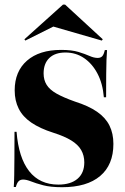

<svg xmlns="http://www.w3.org/2000/svg" viewBox="-20 -798 539 830"><path d="M248.4 11.3Q198.4 11.3 166.5 2.8Q134.7 -5.6 114.5 -13.7Q94.4 -21.8 79.8 -21.8Q67.7 -21.8 60.5 -14.5Q53.2 -7.3 48.4 10.5H39.5Q41.1 -12.1 41.5 -41.5Q41.9 -71 42.3 -116.1Q42.7 -161.3 42.7 -228.2H51.6Q60.5 -116.1 106 -58.1Q151.6 0 232.3 0Q285.5 0 314.9 -25Q344.4 -50 344.4 -96Q344.4 -125.8 331 -149.2Q317.7 -172.6 288.3 -190.7Q258.9 -208.9 210.5 -224.2Q152.4 -242.7 115.3 -268.1Q78.2 -293.5 60.9 -328.2Q43.5 -362.9 43.5 -407.3Q43.5 -489.5 96.8 -535.9Q150 -582.3 244.4 -582.3Q290.3 -582.3 319.4 -573.4Q348.4 -564.5 367.3 -556Q386.3 -547.6 402.4 -547.6Q415.3 -547.6 422.2 -555.2Q429 -562.9 433.1 -581.5H442.7Q441.1 -562.1 440.3 -538.7Q439.5 -515.3 439.1 -477.4Q438.7 -439.5 438.7 -377.4H429Q424.2 -436.3 401.6 -479.4Q379 -522.6 343.5 -546.8Q308.1 -571 262.9 -571Q217.7 -571 193.1 -547.2Q168.5 -523.4 168.5 -480.6Q168.5 -452.4 181.5 -431.5Q194.4 -410.5 224.2 -393.5Q254 -376.6 304 -358.9Q362.9 -340.3 399.6 -314.9Q436.3 -289.5 453.2 -255.2Q470.2 -221 470.2 -175.8Q470.2 -85.5 412.9 -37.1Q355.6 11.3 248.4 11.3ZM89.5 -622.6 85.5 -628.2 252.4 -778.2H261.3L424.2 -628.2L420.2 -622.6L183.1 -691.1L268.5 -712.1Z"/></svg>

Font: Playfair 144pt SemiCondensed Black
Style: Regular
Weight: 900
Width: 4
Designer: Claus Eggers Sørensen
Foundry: Claus Eggers Sørensen
Version: Version 2.203